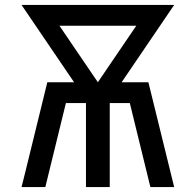

<svg xmlns="http://www.w3.org/2000/svg" viewBox="-20 -755 790 775"><path d="M67 0 82 -60 171 -423H279L67 -735H683L471 -423H579L683 0H587L504 -339H423V0H327V-339H246L163 0ZM375 -423 530 -651H220Z"/></svg>

Font: Iosevka Aile Medium
Style: Regular
Weight: 500
Designer: Belleve Invis
Foundry: Belleve Invis
Version: Version 27.3.5; ttfautohint (v1.8.4)